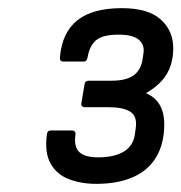

<svg xmlns="http://www.w3.org/2000/svg" viewBox="-20 -795 445 471"><path d="M216 -344Q179 -344 149 -355.5Q119 -367 104 -394Q89 -421 95 -465Q96 -475 105 -475H155Q167 -475 165 -464Q161 -435 174.5 -422Q188 -409 221 -409Q260 -409 283.5 -423Q307 -437 311 -466L313 -481Q317 -510 299.5 -521Q282 -532 247 -532H189Q177 -532 180 -544L187 -586Q188 -597 198 -597H254Q289 -597 307.5 -610Q326 -623 330 -651L332 -665Q335 -685 320.5 -697.5Q306 -710 271 -710Q233 -710 216.5 -697Q200 -684 195 -655Q193 -644 186 -644H136Q126 -644 127 -654Q132 -715 169.5 -745Q207 -775 279 -775Q343 -775 374 -747.5Q405 -720 405 -676Q405 -654 398.5 -634Q392 -614 377.5 -597.5Q363 -581 339 -567L339 -566Q362 -556 372.5 -536.5Q383 -517 383 -491Q383 -444 364 -411Q345 -378 307.5 -361Q270 -344 216 -344Z"/></svg>

Font: Sofia Sans Hairline
Style: Italic
Weight: 1
Italic angle: -9°
Designer: Botio Nikoltchev, Ani Petrova
Foundry: lettersoup
Version: Version 4.102